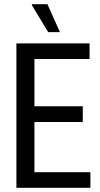

<svg xmlns="http://www.w3.org/2000/svg" viewBox="-20 -893 475 913"><path d="M58 0V-686.5H405.9V-612.3H143.7V-387.6H373.7V-312.8H143.7V-74.3H409.9V0ZM265 -740.3H209.1L131 -869.3L132 -872.9H205.5Z"/></svg>

Font: Archivo SemiBold ExtraCondensed
Style: Regular
Weight: 600
Width: 2
Version: Version 2.001